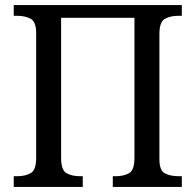

<svg xmlns="http://www.w3.org/2000/svg" viewBox="-20 -734 768 754"><path d="M34 0V-42H47Q79 -42 100.5 -54Q122 -66 122 -114V-604Q122 -649 100 -660.5Q78 -672 47 -672H34V-714H694V-672H681Q649 -672 627.5 -660Q606 -648 606 -600V-109Q606 -64 628 -53Q650 -42 681 -42H694V0H423V-42H434Q466 -42 487 -54Q508 -66 508 -114V-664H220V-114Q220 -66 241 -54Q262 -42 294 -42H305V0Z"/></svg>

Font: Noto Serif SemiCondensed
Style: Regular
Weight: 400
Width: 4
Designer: Monotype Design Team
Foundry: Monotype Imaging Inc.
Version: Version 2.013